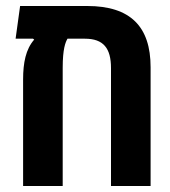

<svg xmlns="http://www.w3.org/2000/svg" viewBox="-20 -620 568 640"><path d="M32 -491H90L94 -488C66 -456 57 -411 57 -355V0H189V-394C189 -457 198 -479 205 -491H263C325 -491 350 -459 350 -393V0H482V-396C482 -531 415 -600 271 -600H47Z"/></svg>

Font: Noto Sans Hebrew ExtraCondensed SemiBold
Style: Regular
Weight: 600
Width: 2
Designer: Ben Nathan
Foundry: Google LLC
Version: Version 3.001